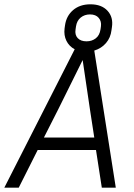

<svg xmlns="http://www.w3.org/2000/svg" viewBox="-41 -872 623 892"><path d="M134 -175 46 0H-21L306 -643Q280 -657 267.5 -682.5Q255 -708 259 -740L261 -754Q267 -798 298.5 -825Q330 -852 379 -852Q431 -852 458.5 -822Q486 -792 479 -746L477 -732Q473 -697 451.5 -672Q430 -647 397 -637L497 0H432L405 -175ZM428 -750Q431 -773 417.5 -789Q404 -805 377 -805Q352 -805 334 -790.5Q316 -776 312 -749L310 -735Q306 -710 320 -695Q334 -680 361 -680Q386 -680 404 -694Q422 -708 426 -736ZM229 -363 163 -233H397L377 -363L343 -593Z"/></svg>

Font: Inria Sans Light
Style: Italic
Weight: 300
Italic angle: -10°
Designer: Black Foundry Team
Foundry: Black Foundry
Version: Version 1.2; ttfautohint (v1.8.3)